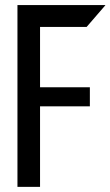

<svg xmlns="http://www.w3.org/2000/svg" viewBox="-20 -728 430 748"><path d="M136 -623.1V-708.3H390.3V-707.3L317.5 -623.1ZM48 0V-386.9L136 -313.8V0ZM136 -313.8 48 -386.9V-387.9H330.1V-313.8ZM48 -387.9V-708.3H136V-387.9Z"/></svg>

Font: Foldit Thin
Style: Regular
Weight: 100
Designer: Sophia Tai
Foundry: Sophia Tai
Version: Version 1.003